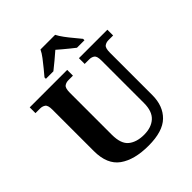

<svg xmlns="http://www.w3.org/2000/svg" viewBox="-252 -1086 1250 1250"><g transform="rotate(-45 373.5 -460.5)"><path d="M387 10Q257 10 183.5 -42.5Q110 -95 110 -218V-600Q110 -640 94.5 -650.5Q79 -661 59 -661H16V-714H361V-661H319Q298 -661 283 -650Q268 -639 268 -596V-210Q268 -126 308.5 -93.5Q349 -61 417 -61Q484 -61 523 -96.5Q562 -132 562 -208V-600Q562 -640 547 -650.5Q532 -661 511 -661H469V-714H731V-661H688Q667 -661 652 -650Q637 -639 637 -596V-206Q637 -106 577.5 -48Q518 10 387 10ZM222 -784Q238 -803 259.5 -829Q281 -855 301.5 -882Q322 -909 332 -931H467Q478 -909 498 -882Q518 -855 540 -829Q562 -803 577 -784V-771H508Q494 -782 474 -798Q454 -814 434 -831Q414 -848 399 -861Q377 -841 344.5 -814.5Q312 -788 291 -771H222Z"/></g></svg>

Font: Noto Serif Thai
Style: Bold
Weight: 700
Designer: Monotype Design Team
Foundry: Monotype Imaging Inc.
Version: Version 2.002; ttfautohint (v1.8.4.7-5d5b)